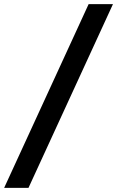

<svg xmlns="http://www.w3.org/2000/svg" viewBox="-59 -795 563 923"><path d="M-39 108 367 -775H484L78 108Z"/></svg>

Font: DM Sans 24pt SemiBold
Style: Italic
Weight: 600
Italic angle: -10°
Designer: Colophon Foundry, Jonny Pinhorn
Foundry: Colophon Foundry
Version: Version 4.004;gftools[0.9.30]